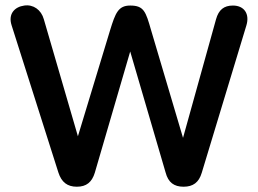

<svg xmlns="http://www.w3.org/2000/svg" viewBox="-20 -699 977 727"><path d="M271 8C307 8 328 -9 339 -45L473 -504L607 -46C617 -8 639 8 675 8C711 8 733 -8 744 -45L913 -603C926 -646 905 -678 862 -678C828 -678 808 -662 798 -626L673 -177L552 -585C532 -655 525 -678 473 -678C428 -678 417 -650 397 -585L275 -183L146 -626C136 -662 106 -683 72 -678C35 -673 10 -646 24 -603L201 -46C213 -9 235 8 271 8Z"/></svg>

Font: SN Pro SemiBold
Style: Regular
Weight: 600
Designer: Tobias Whetton
Foundry: Supernotes
Version: Version 1.003;Glyphs 3.3 (3324)